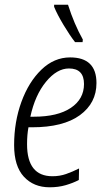

<svg xmlns="http://www.w3.org/2000/svg" viewBox="-20 -786 450 816"><path d="M191 10Q228 10 259 1Q290 -8 315 -21L316 -70Q288 -56 261 -46.5Q234 -37 203 -37Q95 -37 95 -173Q95 -214 101 -245H116Q249 -245 319.5 -296.5Q390 -348 390 -433Q390 -542 278 -542Q210 -542 156 -490Q102 -438 71 -353Q40 -268 40 -169Q40 -80 81.5 -35Q123 10 191 10ZM109 -290Q129 -382 175.5 -438.5Q222 -495 273 -495Q337 -495 337 -429Q337 -365 281 -327.5Q225 -290 124 -290ZM299 -607H331L332 -618Q295 -684 269 -766H210V-757Q223 -725 250 -680Q277 -635 299 -607Z"/></svg>

Font: Noto Sans Display SemiCondensed Light
Style: Italic
Weight: 300
Width: 4
Italic angle: -12°
Designer: Monotype Design Team
Foundry: Monotype Imaging Inc.
Version: Version 1.900